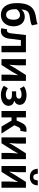

<svg xmlns="http://www.w3.org/2000/svg" viewBox="1737 -2609 886 4400"><g transform="rotate(90 2180.0 -409.0)"><path d="M191 -346C232 -405 279 -425 322 -425C391 -425 432 -378 432 -274C432 -171 391 -106 323 -106C239 -106 191 -175 191 -313ZM533 -828C498 -812 470 -804 404 -795C194 -766 51 -694 51 -347C51 -118 150 14 325 14C471 14 583 -100 583 -274C583 -443 486 -534 365 -534C300 -534 238 -507 196 -457C212 -627 269 -636 434 -659C483 -666 532 -677 561 -700Z M689 14C790 14 849 -54 866 -179C879 -266 889 -356 899 -444H1031V0H1178V-560H783C770 -446 758 -332 744 -219C735 -152 712 -125 679 -125C668 -125 660 -128 652 -130L627 2C646 10 665 14 689 14Z M1335 0H1469L1633 -259C1651 -292 1681 -344 1700 -377H1704C1698 -307 1691 -233 1691 -176V0H1833V-560H1699L1535 -300C1518 -267 1487 -216 1468 -183H1464C1469 -252 1477 -327 1477 -383V-560H1335Z M2161 14C2285 14 2405 -48 2405 -158C2405 -234 2361 -275 2293 -292V-297C2354 -317 2383 -368 2383 -416C2383 -525 2276 -574 2159 -574C2082 -574 2015 -554 1956 -514L2012 -420C2056 -449 2097 -460 2150 -460C2207 -460 2241 -439 2241 -400C2241 -359 2210 -336 2148 -336H2073V-239H2159C2226 -239 2261 -218 2261 -172C2261 -127 2211 -99 2147 -99C2103 -99 2051 -112 2003 -147L1945 -54C2016 -1 2085 14 2161 14Z M2851 -295 2885 -372C2908 -426 2931 -434 2959 -434C2967 -434 2973 -432 2979 -430L3003 -566C2991 -571 2976 -574 2961 -574C2886 -574 2836 -551 2792 -455L2741 -347H2670V-560H2524V0H2670V-231H2744L2880 0H3040Z M3129 0H3263L3427 -259C3445 -292 3475 -344 3494 -377H3498C3492 -307 3485 -233 3485 -176V0H3627V-560H3493L3329 -300C3312 -267 3281 -216 3262 -183H3258C3263 -252 3271 -327 3271 -383V-560H3129Z M3784 0H3918L4082 -259C4100 -292 4130 -344 4149 -377H4153C4147 -307 4140 -233 4140 -176V0H4282V-560H4148L3984 -300C3967 -267 3936 -216 3917 -183H3913C3918 -252 3926 -327 3926 -383V-560H3784ZM4038 -650C4168 -650 4225 -726 4228 -832H4113C4111 -769 4094 -729 4038 -729C3982 -729 3965 -769 3962 -832H3847C3851 -726 3909 -650 4038 -650Z"/></g></svg>

Font: Genne Gothic Bold
Style: Regular
Weight: 700
Designer: Ryoko NISHIZUKA (kana & ideographs); Paul D. Hunt (Latin, Greek & Cyrillic); Wenlong ZHANG (bopomofo); Sandoll Communica
Foundry: Adobe Systems Incorporated
Version: Version 1.004;PS 1.004;hotconv 16.6.51;makeotf.lib2.5.65220